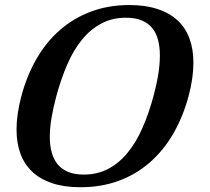

<svg xmlns="http://www.w3.org/2000/svg" viewBox="-20 -747 850 777"><path d="M66.4 -357.9Q88.9 -441.9 128.4 -510Q168 -578.1 223.4 -626.2Q278.8 -674.3 349.1 -700.4Q419.4 -726.6 503.4 -726.6Q568.8 -726.6 617.7 -710.4Q666.5 -694.3 698.7 -664.3Q731 -634.3 746.8 -591.1Q762.7 -547.9 762.7 -493.2Q762.7 -431.2 743.2 -357.9Q720.2 -273.4 680.7 -205.3Q641.1 -137.2 585.7 -89.1Q530.3 -41 460 -15.1Q389.6 10.7 305.7 10.7Q240.2 10.7 191.7 -5.4Q143.1 -21.5 110.8 -51.8Q78.6 -82 62.7 -125.2Q46.9 -168.5 46.9 -223.1Q46.9 -253.9 51.8 -287.6Q56.6 -321.3 66.4 -357.9ZM208 -357.9Q195.3 -311 188.5 -269.8Q181.6 -228.5 181.6 -193.4Q181.6 -157.7 189.5 -129.4Q197.3 -101.1 213.9 -81.3Q230.5 -61.5 256.6 -51Q282.7 -40.5 319.3 -40.5Q374 -40.5 417.7 -63.5Q461.4 -86.4 495.8 -128.2Q530.3 -169.9 556.2 -228.5Q582 -287.1 601.1 -357.9Q613.8 -404.8 620.4 -445.8Q627 -486.8 627 -522Q627 -557.6 619.4 -586.2Q611.8 -614.7 595.2 -634.5Q578.6 -654.3 552.5 -664.8Q526.4 -675.3 489.7 -675.3Q435.1 -675.3 391.1 -652.3Q347.2 -629.4 312.7 -587.6Q278.3 -545.9 252.7 -487.3Q227.1 -428.7 208 -357.9Z"/></svg>

Font: Arian AMU Serif
Style: Bold Italic
Weight: 700
Italic angle: -15°
Designer: Ruben Hakobyan (Tarumian)
Foundry: Ruben Hakobyan (Tarumian)
Version: Version 1.002